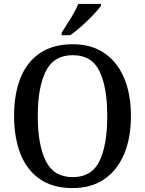

<svg xmlns="http://www.w3.org/2000/svg" viewBox="-20 -951 742 981"><path d="M351 10Q250 10 183.5 -36Q117 -82 84.5 -165Q52 -248 52 -359Q52 -470 84.5 -552Q117 -634 184 -679.5Q251 -725 352 -725Q447 -725 513.5 -679.5Q580 -634 614.5 -551.5Q649 -469 649 -358Q649 -247 614.5 -164.5Q580 -82 513.5 -36Q447 10 351 10ZM351 -46Q449 -46 488.5 -128.5Q528 -211 528 -358Q528 -505 488.5 -587Q449 -669 352 -669Q255 -669 214 -587Q173 -505 173 -358Q173 -211 214 -128.5Q255 -46 351 -46ZM295 -784Q316 -816 341 -856.5Q366 -897 380 -931H496V-921Q484 -904 457 -875.5Q430 -847 398 -818.5Q366 -790 339 -771H295Z"/></svg>

Font: Noto Serif Thai SemiCondensed Medium
Style: Regular
Weight: 500
Width: 4
Designer: Monotype Design Team
Foundry: Monotype Imaging Inc.
Version: Version 2.002; ttfautohint (v1.8.4.7-5d5b)